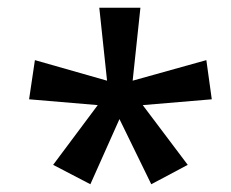

<svg xmlns="http://www.w3.org/2000/svg" viewBox="-20 -886 595 495"><path d="M342 -866 322 -678 512 -731 526 -630 348 -615 464 -461 370 -411 288 -579 213 -411 117 -461 232 -615 55 -630 70 -731 256 -678 236 -866Z"/></svg>

Font: Noto Sans Telugu UI Medium
Style: Regular
Weight: 500
Designer: Jelle Bosma - Monotype Design Team
Foundry: Monotype Imaging Inc.
Version: Version 2.005; ttfautohint (v1.8.4.7-5d5b)